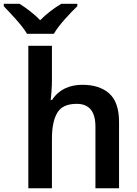

<svg xmlns="http://www.w3.org/2000/svg" viewBox="-70 -1004 732 1024"><path d="M217.3 -823.7C241.7 -868.2 305.7 -936 342.3 -970.7V-983.9H257.3C220.7 -962.4 178.7 -931.6 144 -896C110.8 -931.6 69.8 -960.9 34.2 -983.9H-49.8V-970.7C-14.6 -933.6 48.3 -868.7 74.2 -823.7ZM207 -759.8H81.1V0H207V-265.1C207 -324.2 216.3 -370.1 235.4 -402.3C253.9 -434.1 288.6 -450.2 338.9 -450.2C405.8 -450.2 439 -409.7 439 -328.1V0H564.9V-353C564.9 -422.9 547.9 -473.6 513.2 -504.9C478.5 -536.1 430.2 -551.8 369.1 -551.8C300.8 -551.8 242.7 -525.9 208 -471.2H200.2C201.7 -481 203.1 -496.1 204.6 -516.6C206.1 -536.6 207 -557.6 207 -579.1Z"/></svg>

Font: Noto Reveo Sans
Style: Regular
Weight: 600
Designer: Monotype Design Team
Foundry: Monotype Imaging Inc.
Version: Version 2.007